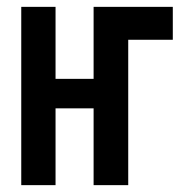

<svg xmlns="http://www.w3.org/2000/svg" viewBox="-20 -540 540 560"><path d="M42 0V-520H142V-310H253V-520H484V-424H354V0H253V-224H142V0Z"/></svg>

Font: Iosevka
Style: Bold
Weight: 700
Monospace: yes
Designer: Belleve Invis
Foundry: Belleve Invis
Version: Version 32.5.0; ttfautohint (v1.8.4)